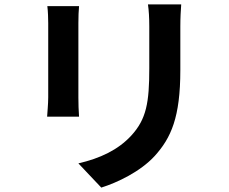

<svg xmlns="http://www.w3.org/2000/svg" viewBox="-20 -796 1040 872"><path d="M803 -776H652C656 -748 658 -716 658 -676C658 -632 658 -537 658 -486C658 -330 645 -255 576 -180C516 -115 435 -77 336 -54L440 56C513 33 617 -16 683 -88C757 -170 799 -263 799 -478C799 -527 799 -624 799 -676C799 -716 801 -748 803 -776ZM339 -768H195C198 -745 199 -710 199 -691C199 -647 199 -411 199 -354C199 -324 195 -285 194 -266H339C337 -289 336 -328 336 -353C336 -409 336 -647 336 -691C336 -723 337 -745 339 -768Z"/></svg>

Font: Noto Sans Mono CJK TC
Style: Bold
Weight: 700
Designer: Ryoko NISHIZUKA 西塚涼子 (kana, bopomofo & ideographs); Paul D. Hunt (Latin, Greek & Cyrillic); Sandoll Communications 산돌커뮤니
Foundry: Adobe
Version: Version 2.004;hotconv 1.0.118;makeotfexe 2.5.65603